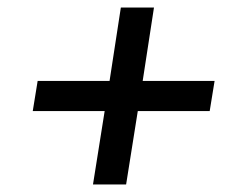

<svg xmlns="http://www.w3.org/2000/svg" viewBox="-20 -585 640 510"><path d="M227 -95 258 -290H67L80 -370H271L301 -565H389L359 -370H550L537 -290H346L315 -95Z"/></svg>

Font: JetBrains Mono NL
Style: Italic
Weight: 400
Italic angle: -9°
Monospace: yes
Designer: Philipp Nurullin, Konstantin Bulenkov
Foundry: JetBrains
Version: Version 2.305; ttfautohint (v1.8.4.7-5d5b)